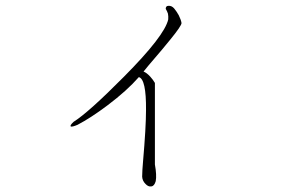

<svg xmlns="http://www.w3.org/2000/svg" viewBox="-20 -585 1040 676"><path d="M481.4 12.7 480.5 37.1Q481.4 51.8 492.2 62.5Q502 73.2 512.7 71.3Q523.4 70.3 528.3 52.7Q532.2 32.2 525.4 -5.9V-293Q518.6 -304.7 508.8 -315.4Q496.1 -329.1 485.4 -333L502.9 -354.5Q557.6 -418 580.1 -446.3Q619.1 -494.1 619.1 -503.9Q617.2 -515.6 609.4 -531.2Q602.5 -543.9 592.8 -555.7Q584 -565.4 573.2 -564.5Q563.5 -564.5 563.5 -553.7Q568.4 -545.9 571.3 -537.1Q573.2 -527.3 572.3 -516.6Q559.6 -459 416 -314.5Q291 -188.5 239.3 -156.2Q224.6 -142.6 229.5 -139.6Q234.4 -137.7 252.9 -145.5Q299.8 -169.9 359.4 -214.8Q426.8 -265.6 468.8 -313.5Q495.1 -306.6 494.1 -197.3Q494.1 -136.7 483.4 -13.7Z"/></svg>

Font: Batang
Style: Regular
Weight: 400
Version: Version 2.21